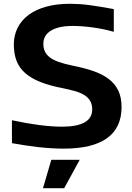

<svg xmlns="http://www.w3.org/2000/svg" viewBox="-20 -774 696 1014"><path d="M251 70H401L319 220H207ZM316 11Q287 11 253 9Q219 7 183 3Q147 -1 111.5 -6.5Q76 -12 43 -18V-139Q122 -122 188 -113.5Q254 -105 307 -105Q467 -105 467 -196Q467 -223 456 -241.5Q445 -260 424.5 -272.5Q404 -285 375.5 -293Q347 -301 313 -308Q244 -321 194.5 -340.5Q145 -360 113.5 -387.5Q82 -415 67.5 -452.5Q53 -490 53 -539Q53 -588 73.5 -628Q94 -668 132 -696Q170 -724 225 -739Q280 -754 348 -754Q372 -754 396.5 -752.5Q421 -751 449 -747.5Q477 -744 509.5 -738.5Q542 -733 581 -726V-606Q529 -621 470.5 -629Q412 -637 364 -637Q290 -637 249.5 -612.5Q209 -588 209 -543Q209 -520 217 -502.5Q225 -485 243 -471Q261 -457 291 -446.5Q321 -436 365 -427Q426 -415 473.5 -398.5Q521 -382 554 -357Q587 -332 604.5 -296Q622 -260 622 -209Q622 -99 545 -44Q468 11 316 11Z"/></svg>

Font: Encode Sans Wide
Style: SemiBold
Weight: 600
Designer: Pablo Impallari, Andres Torresi
Foundry: Pablo Impallari, Andres Torresi
Version: Version 1.000; ttfautohint (v1.00) -l 8 -r 50 -G 200 -x 14 -